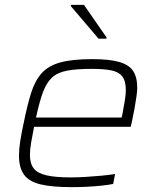

<svg xmlns="http://www.w3.org/2000/svg" viewBox="-20 -761 640 789"><path d="M274 8Q193 8 146 -3.5Q99 -15 78.5 -43.5Q58 -72 58 -122Q58 -147 63 -180Q68 -213 77 -254Q92 -329 108 -379.5Q124 -430 151.5 -460.5Q179 -491 228 -504.5Q277 -518 359 -518Q429 -518 469.5 -506.5Q510 -495 527 -469.5Q544 -444 544 -399Q544 -388 541 -366Q538 -344 533 -316Q528 -288 521 -256L517 -240H120Q113 -204 108 -175.5Q103 -147 103 -125Q103 -89 118.5 -69Q134 -49 171 -40.5Q208 -32 271 -32Q299 -32 332 -34Q365 -36 397 -39Q429 -42 453 -46L445 -5Q425 -1 396.5 2Q368 5 336 6.5Q304 8 274 8ZM128 -278H480L484 -297Q490 -329 493.5 -351Q497 -373 497 -391Q497 -429 482 -447.5Q467 -466 436.5 -472Q406 -478 357 -478Q294 -478 255 -470.5Q216 -463 193.5 -442Q171 -421 156.5 -382Q142 -343 128 -278ZM385 -602 271 -736 272 -741H325L418 -607L417 -602Z"/></svg>

Font: Saira SemiExpanded ExtraLight
Style: Italic
Weight: 250
Width: 6
Italic angle: -12°
Designer: Hector Gatti with collaboration of the Omnibus-Type team
Foundry: Omnibus-Type
Version: Version 1.101